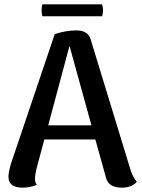

<svg xmlns="http://www.w3.org/2000/svg" viewBox="-20 -851 655 884"><path d="M450 -776H175Q168 -804 175 -831H450Q459 -804 450 -776ZM580 -72Q592 -33 610 -14Q587 13 541 13Q479 13 468 -33L419 -209H184L147 -70Q141 -42 141 -29Q141 -9 150 0Q118 13 85 13Q19 13 19 -37Q19 -58 31 -99L232 -694Q285 -711 331 -711Q385 -711 397 -671ZM202 -274H401L300 -640Z"/></svg>

Font: Arima Koshi Semi Bold
Style: Regular
Weight: 600
Designer: Joana Correia and Natanael Gama
Foundry: NDISCOVER
Version: Version 1.019;PS 001.019;hotconv 1.0.88;makeotf.lib2.5.64775